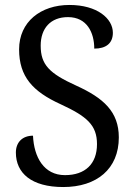

<svg xmlns="http://www.w3.org/2000/svg" viewBox="-20 -744 544 774"><path d="M235 10C370 10 459 -63 459 -190C459 -294 397 -349 287 -399C179 -448 144 -483 144 -560C144 -630 184 -675 254 -675C331 -675 360 -612 360 -548C407 -548 435 -569 435 -612C435 -669 372 -724 260 -724C144 -724 57 -656 57 -545C57 -435 112 -375 224 -324C330 -275 371 -240 371 -163C371 -83 323 -38 242 -38C157 -38 117 -110 113 -197C70 -197 44 -170 44 -129C44 -46 107 10 235 10Z"/></svg>

Font: Noto Serif Ethiopic SmCn
Style: Regular
Weight: 400
Width: 4
Designer: Monotype Design Team
Foundry: Monotype Imaging Inc.
Version: Version 2.102